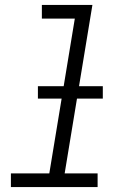

<svg xmlns="http://www.w3.org/2000/svg" viewBox="-20 -755 540 775"><path d="M374 0H24V-55H179L282 -680H149V-735H353L241 -55H374ZM133 -357V-407H395V-357Z"/></svg>

Font: Iosevka Term Curly Lt Obl
Style: Regular
Weight: 300
Italic angle: -9°
Designer: Belleve Invis
Foundry: Belleve Invis
Version: Version 32.3.0